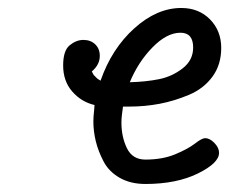

<svg xmlns="http://www.w3.org/2000/svg" viewBox="-20 -456 574 481"><path d="M138.2 -292Q138.2 -329.1 154.5 -342.5Q170.9 -356 189 -356Q207 -356 218.5 -345Q230 -334 230 -315.9Q230 -293.9 210 -276.9L214.8 -268.1L224.1 -258.8L231.9 -253.9Q259.8 -334 316.4 -385Q373 -436 434.1 -436Q478 -436 506.1 -407.5Q534.2 -378.9 534.2 -335.9Q534.2 -293.9 512.2 -263.9Q490.2 -233.9 453.6 -218.5Q417 -203.1 379.9 -196Q342.8 -189 304.2 -189H288.1Q284.2 -163.1 284.2 -148.9Q284.2 -112.8 298.1 -84.5Q312 -56.2 344.2 -56.2Q387.2 -56.2 419.2 -69.6Q451.2 -83 468.5 -96.4Q485.8 -109.9 494.1 -109.9Q505.4 -109.9 517.1 -97.9Q528.8 -85.9 528.8 -73.2Q528.8 -47.4 475.3 -21.2Q421.9 4.9 344.2 4.9Q307.1 4.9 280 -10.5Q252.9 -25.9 239.5 -51.5Q226.1 -77.1 220 -102.1Q213.9 -127 213.9 -151.9Q213.9 -157.7 214.4 -164.8Q214.8 -171.9 215.8 -179.9Q216.8 -188 216.8 -192.9Q183.6 -200.7 160.9 -226.8Q138.2 -252.9 138.2 -292ZM305.2 -250Q345.2 -251 378.2 -257.6Q411.1 -264.2 437.5 -284.7Q463.9 -305.2 463.9 -336.9Q463.9 -374 432.1 -374Q397.9 -374 362.1 -337.4Q326.2 -300.8 305.2 -250Z"/></svg>

Font: CMU Typewriter Text
Style: Italic
Weight: 500
Italic angle: -14.04°
Version: Version 0.7.0